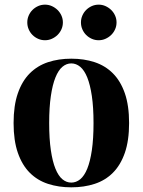

<svg xmlns="http://www.w3.org/2000/svg" viewBox="-20 -780 605 814"><path d="M170.9 -760.3Q186 -760.3 199.7 -754.2Q213.4 -748 223.9 -737.8Q234.4 -727.5 240.5 -713.9Q246.6 -700.2 246.6 -685.1Q246.6 -669.4 240.5 -655.8Q234.4 -642.1 223.9 -631.8Q213.4 -621.6 199.7 -615.5Q186 -609.4 170.9 -609.4Q155.3 -609.4 141.6 -615.5Q127.9 -621.6 117.7 -631.8Q107.4 -642.1 101.6 -655.8Q95.7 -669.4 95.7 -685.1Q95.7 -700.2 101.6 -713.9Q107.4 -727.5 117.7 -737.8Q127.9 -748 141.6 -754.2Q155.3 -760.3 170.9 -760.3ZM398.4 -760.3Q413.6 -760.3 427.2 -754.2Q440.9 -748 451.4 -737.8Q461.9 -727.5 468 -713.9Q474.1 -700.2 474.1 -685.1Q474.1 -669.4 468 -655.8Q461.9 -642.1 451.4 -631.8Q440.9 -621.6 427.2 -615.5Q413.6 -609.4 398.4 -609.4Q382.8 -609.4 369.1 -615.5Q355.5 -621.6 345.2 -631.8Q335 -642.1 329.1 -655.8Q323.2 -669.4 323.2 -685.1Q323.2 -700.2 329.1 -713.9Q335 -727.5 345.2 -737.8Q355.5 -748 369.1 -754.2Q382.8 -760.3 398.4 -760.3ZM282.2 -531.2Q336.4 -531.2 381.3 -516.4Q426.3 -501.5 458.7 -469Q491.2 -436.5 509.3 -384.5Q527.3 -332.5 527.3 -258.3Q527.3 -184.1 509.3 -132.1Q491.2 -80.1 458.7 -47.6Q426.3 -15.1 381.3 -0.5Q336.4 14.2 282.2 14.2Q228.5 14.2 183.6 -0.5Q138.7 -15.1 106.2 -47.6Q73.7 -80.1 55.7 -132.1Q37.6 -184.1 37.6 -258.3Q37.6 -332.5 55.7 -384.5Q73.7 -436.5 106.2 -469Q138.7 -501.5 183.6 -516.4Q228.5 -531.2 282.2 -531.2ZM282.2 -511.2Q261.7 -511.2 244.6 -496.8Q227.5 -482.4 215.1 -451.7Q202.6 -420.9 195.6 -373Q188.5 -325.2 188.5 -258.3Q188.5 -190.9 195.6 -143.1Q202.6 -95.2 215.1 -64.7Q227.5 -34.2 244.6 -20Q261.7 -5.9 282.2 -5.9Q302.7 -5.9 320.1 -20Q337.4 -34.2 349.9 -64.7Q362.3 -95.2 369.4 -143.1Q376.5 -190.9 376.5 -258.3Q376.5 -325.2 369.4 -373Q362.3 -420.9 349.9 -451.7Q337.4 -482.4 320.1 -496.8Q302.7 -511.2 282.2 -511.2Z"/></svg>

Font: SVN-Playfair Display
Style: Bold
Weight: 700
Designer: Claus Eggers Sørensen
Foundry: Claus Eggers Sørensen
Version: Version 1.004;PS 001.004;hotconv 1.0.70;makeotf.lib2.5.58329